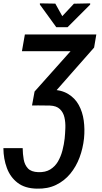

<svg xmlns="http://www.w3.org/2000/svg" viewBox="-29 -916 606 1143"><path d="M-8.8 -34.2H106Q106.4 1 112.1 33.2Q117.7 65.4 137.2 86.4Q156.7 107.4 198.7 108.9Q241.2 110.4 270 92.8Q298.8 75.2 316.2 45.2Q333.5 15.1 342.8 -20.8Q352.1 -56.6 356 -91.8Q358.9 -120.6 360.1 -154.3Q361.3 -188 354.5 -217.5Q347.7 -247.1 327.4 -266.6Q307.1 -286.1 268.1 -287.6L180.2 -288.6L197.3 -383.3L272 -382.8Q334.5 -381.8 375.7 -357.2Q417 -332.5 439.7 -291.3Q462.4 -250 469.5 -198.5Q476.6 -147 471.2 -92.3Q464.8 -32.7 444.6 21.5Q424.3 75.7 389.4 118.2Q354.5 160.6 304.7 184.8Q254.9 209 189.9 207Q119.1 205.6 75.7 172.1Q32.2 138.7 12 84.2Q-8.3 29.8 -8.8 -34.2ZM531.2 -632.8 228 -288.6 161.6 -288.1 176.8 -371.1 480 -710.9H544.4ZM502.4 -710.9 484.9 -611.3H101.6L119.1 -710.9ZM300.3 -894.5 341.8 -819.8 411.1 -894 507.8 -896V-888.7L373 -753.9H306.2L208.5 -888.7V-896Z"/></svg>

Font: Roboto Condensed Medium
Style: Italic
Weight: 500
Italic angle: -12°
Designer: Christian Robertson
Foundry: Google
Version: Version 3.0; 2020